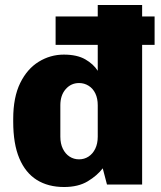

<svg xmlns="http://www.w3.org/2000/svg" viewBox="-20 -740 646 770"><path d="M237 10Q173 10 127.5 -18.5Q82 -47 57.5 -105Q33 -163 33 -252V-263Q33 -350 61 -407Q89 -464 135.5 -492.5Q182 -521 236 -521Q289 -521 322 -502Q355 -483 372 -456V-720H550V0H409L392 -65Q370 -36 332 -13Q294 10 237 10ZM297 -101Q318 -101 335 -112Q352 -123 362 -143.5Q372 -164 372 -192V-318Q372 -345 362.5 -365Q353 -385 335.5 -396Q318 -407 297 -407Q265 -407 243.5 -382.5Q222 -358 222 -318V-192Q222 -164 232 -143.5Q242 -123 259 -112Q276 -101 297 -101ZM203 -560V-674H600V-560Z"/></svg>

Font: Chivo Medium ExtraBold
Style: Regular
Weight: 800
Version: Version 2.002